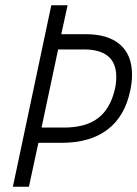

<svg xmlns="http://www.w3.org/2000/svg" viewBox="-20 -710 522 730"><path d="M175 -690H237L213 -580H306Q391 -580 436.5 -540.5Q482 -501 482 -426Q482 -396 475 -365Q455 -268 389 -217.5Q323 -167 214 -167H126L90 0H29ZM223 -225Q306 -225 353 -261Q400 -297 417 -372Q422 -393 422 -418Q422 -522 299 -522H201L138 -225Z"/></svg>

Font: Decalotype Light Italic
Style: Regular
Weight: 300
Italic angle: -12°
Designer: Alfredo Marco Pradil
Foundry: Alfredo Marco Pradil
Version: Version 1.0